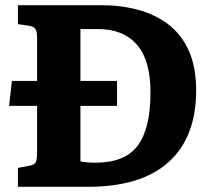

<svg xmlns="http://www.w3.org/2000/svg" viewBox="-20 -720 818 740"><path d="M49 0V-73L92 -81Q111 -84 117 -93.5Q123 -103 123 -132V-312H15L26 -408H123V-573Q123 -598 116.5 -608Q110 -618 90 -621L49 -627V-700H370Q445 -700 511 -682.5Q577 -665 627.5 -627Q678 -589 707 -526Q736 -463 736 -371Q736 -191 630 -95.5Q524 0 319 0ZM348 -93Q462 -93 511 -159Q560 -225 560 -364Q560 -488 507.5 -548Q455 -608 358 -608H290V-408H431V-312H290V-98Q314 -93 348 -93Z"/></svg>

Font: Literata
Style: Bold
Weight: 700
Designer: Latin by Veronika Burian and Jose Scaglione. Greek by Irene Vlachou. Cyrillic by Vera Evstafieva.
Foundry: TypeTogether
Version: Version 3.103; ttfautohint (v1.8.4.7-5d5b);gftools[0.9.29]